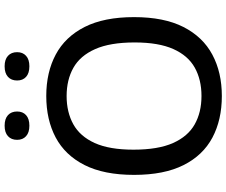

<svg xmlns="http://www.w3.org/2000/svg" viewBox="-94 -876 979 830"><g transform="rotate(-90 395.0 -460.5)"><path d="M395.5 9.5Q292.5 9.5 215.8 -31.2Q139 -72 96.8 -156Q54.5 -240 54.5 -370Q54.5 -500 97 -584Q139.5 -668 216.2 -708.8Q293 -749.5 395.5 -749.5Q498 -749.5 574.8 -708.5Q651.5 -667.5 694 -583.5Q736.5 -499.5 736.5 -370Q736.5 -240.5 693.8 -156.5Q651 -72.5 574.2 -31.5Q497.5 9.5 395.5 9.5ZM395.5 -78.5Q466 -78.5 518 -107.5Q570 -136.5 598.5 -200.2Q627 -264 627 -367.5Q627 -473.5 598.2 -538.2Q569.5 -603 517.5 -632.2Q465.5 -661.5 395.5 -661.5Q325.5 -661.5 273.2 -632.5Q221 -603.5 192.2 -540Q163.5 -476.5 163.5 -372.5Q163.5 -266 192.2 -201.5Q221 -137 273 -107.8Q325 -78.5 395.5 -78.5ZM524 -822.5Q494 -822.5 478.2 -836.8Q462.5 -851 462.5 -875.5Q462.5 -900.5 478.2 -915Q494 -929.5 524 -929.5Q553.5 -929.5 569.2 -915Q585 -900.5 585 -875.5Q585 -851 569.2 -836.8Q553.5 -822.5 524 -822.5ZM267 -822.5Q237.5 -822.5 221.8 -836.8Q206 -851 206 -875.5Q206 -900.5 221.8 -915Q237.5 -929.5 267 -929.5Q297 -929.5 312.8 -915Q328.5 -900.5 328.5 -875.5Q328.5 -851 312.8 -836.8Q297 -822.5 267 -822.5Z"/></g></svg>

Font: Encode Sans Semi Expanded Medium
Style: Regular
Weight: 500
Width: 6
Designer: Multiple Designers
Foundry: Impallari Type
Version: Version 3.000; ttfautohint (v1.8.3) -l 8 -r 50 -G 200 -x 14 